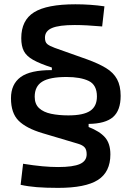

<svg xmlns="http://www.w3.org/2000/svg" viewBox="-20 -786 626 913"><path d="M553.7 -330.1Q553.7 -261.2 517.6 -229.5Q481.4 -197.8 401.4 -196.8V-182.1Q454.1 -161.6 479.5 -132.6Q504.9 -103.5 504.9 -51.8Q504.9 31.7 445.8 69.6Q386.7 107.4 256.3 107.4Q197.3 107.4 155 104Q112.8 100.6 78.1 92.8L89.8 -7.3Q141.6 1 181.2 4.6Q220.7 8.3 256.3 8.3Q327.6 8.3 359.9 -6.1Q392.1 -20.5 392.1 -52.2Q392.1 -74.7 382.3 -85.4Q372.6 -96.2 351.1 -102.5L182.1 -152.8Q105 -175.8 68.6 -211.9Q32.2 -248 32.2 -318.8Q32.2 -385.7 78.1 -419.4Q124 -453.1 226.6 -452.6V-464.8Q169.4 -483.4 137.7 -501.2Q106 -519 93.5 -543Q81.1 -566.9 81.1 -604.5Q81.1 -689.5 141.8 -727.5Q202.6 -765.6 338.4 -765.6Q410.2 -765.6 476.6 -755.9L465.8 -660.2Q425.8 -663.6 395 -665.3Q364.3 -667 335.4 -667Q260.7 -667 227.3 -652.8Q193.8 -638.7 193.8 -606.9Q193.8 -585.4 204.8 -576.4Q215.8 -567.4 239.7 -558.6L395 -503.4Q448.7 -483.9 484.1 -462.4Q519.5 -440.9 536.6 -409.4Q553.7 -377.9 553.7 -330.1ZM145 -326.2Q145 -291 166 -271.7Q187 -252.4 223.1 -244.9Q259.3 -237.3 305.2 -237.3Q376.5 -237.3 408.7 -258.8Q440.9 -280.3 440.9 -327.1Q440.9 -382.3 401.9 -401.1Q362.8 -419.9 296.4 -419.9Q216.3 -419.9 180.7 -397.7Q145 -375.5 145 -326.2Z"/></svg>

Font: Caskaydia Cove Medium
Style: Regular
Weight: 500
Monospace: yes
Designer: Aaron Bell
Foundry: Saja Typeworks
Version: Version 4.300; ttfautohint (v1.8.3)